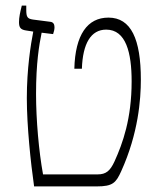

<svg xmlns="http://www.w3.org/2000/svg" viewBox="-20 -667 564 687"><path d="M102 0H326C384 0 395 -13 414 -55C475 -190 484 -311 484 -382C484 -527 449 -604 368 -604C293 -604 249 -543 246 -421H273C276 -511 305 -561 360 -561C431 -561 451 -478 451 -376C451 -242 419 -154 390 -90C374 -55 359 -43 329 -43H134C119 -125 109 -238 109 -331C109 -441 120 -506 129 -550L170 -545C173 -554 175 -561 175 -570C175 -581 170 -588 160 -589L98 -597C78 -600 74 -606 74 -632V-647H58C52 -623 48 -605 48 -588C48 -568 54 -561 73 -558L99 -554C90 -508 76 -421 76 -316C76 -216 90 -84 102 0Z"/></svg>

Font: Noto Serif Hebrew SemiCondensed ExtraLight
Style: Regular
Weight: 200
Width: 4
Designer: Monotype Design Team
Foundry: Monotype Imaging Inc.
Version: Version 2.004